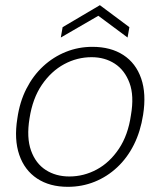

<svg xmlns="http://www.w3.org/2000/svg" viewBox="-20 -710 620 742"><path d="M242 12Q172 12 123.5 -20Q75 -52 54.5 -111.5Q34 -171 47 -252Q56 -316 82 -367Q108 -418 147 -454Q186 -490 234.5 -509.5Q283 -529 337 -529Q408 -529 456.5 -497.5Q505 -466 525.5 -407Q546 -348 533 -266Q523 -202 497.5 -151Q472 -100 433 -63.5Q394 -27 345.5 -7.5Q297 12 242 12ZM248 -28Q304 -28 354 -55Q404 -82 439.5 -135Q475 -188 486 -265Q499 -340 480.5 -389.5Q462 -439 423.5 -464Q385 -489 334 -489Q278 -489 228 -462Q178 -435 142 -382.5Q106 -330 94 -252Q82 -178 100 -128Q118 -78 157 -53Q196 -28 248 -28ZM215 -565 222 -605 366 -690 480 -605 473 -565 360 -649Z"/></svg>

Font: DM Sans 11pt ExtraLight
Style: Italic
Weight: 250
Italic angle: -10°
Version: Version 4.004;gftools[0.9.30]